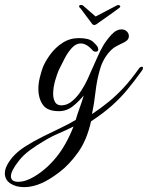

<svg xmlns="http://www.w3.org/2000/svg" viewBox="-137 -448 609 791"><path d="M351 -427Q356 -427 358 -423.5Q360 -420 355 -416Q350 -412 335.5 -401.5Q321 -391 304 -379Q287 -367 274 -358Q261 -349 260 -348Q257 -346 254.5 -345.5Q252 -345 250 -345Q247 -345 243 -349Q242 -351 234 -361Q226 -371 217 -383.5Q208 -396 200.5 -406Q193 -416 191 -417Q189 -419 189 -422Q189 -427 194.5 -427.5Q200 -428 204 -426L257 -380L345 -426Q347 -427 351 -427ZM-37 323Q-71 323 -94 308Q-117 293 -117 266Q-117 237 -85 199Q-64 175 -31.5 154.5Q1 134 38 115.5Q75 97 111 80Q147 63 175 46Q180 27 191 -3Q202 -33 208 -55Q190 -32 164 -11Q138 10 106 10Q57 10 39 -17Q21 -44 21 -81Q21 -104 27 -128.5Q33 -153 40 -172Q51 -198 71.5 -225.5Q92 -253 121.5 -272Q151 -291 188 -291Q229 -291 245.5 -276.5Q262 -262 266 -253Q268 -247 268 -245Q268 -235 257 -235Q249 -235 244 -241Q231 -256 219 -262.5Q207 -269 196 -269Q176 -269 159 -250.5Q142 -232 129 -206.5Q116 -181 105 -159Q99 -146 90.5 -117Q82 -88 82 -61Q82 -42 89.5 -28Q97 -14 116 -14Q140 -14 161 -32Q182 -50 198 -75Q214 -100 223 -120Q248 -175 262 -207.5Q276 -240 289 -261.5Q302 -283 322 -305Q333 -317 343.5 -322Q354 -327 363 -327Q377 -327 385.5 -318.5Q394 -310 394 -299Q394 -284 377 -275Q359 -266 345 -259Q331 -252 321 -242Q289 -210 275.5 -164.5Q262 -119 256.5 -70Q251 -21 242 22Q281 -4 312.5 -30Q344 -56 373.5 -88Q403 -120 435 -165Q440 -173 448 -173Q452 -173 452 -168Q452 -162 447 -156Q416 -113 387 -78Q358 -43 323 -12Q288 19 238 52Q221 129 184.5 180Q148 231 107.5 261.5Q67 292 36 306Q-3 323 -37 323ZM-62 301Q-31 301 5 279Q55 249 95.5 199Q136 149 166 73Q141 86 106 101Q71 116 44 133Q13 151 -14 171Q-41 191 -59 214Q-92 256 -92 278Q-92 301 -62 301Z"/></svg>

Font: Gwendolyn
Style: Bold
Weight: 700
Designer: Robert E. Leuschke
Foundry: Robert E. Leuschke
Version: Version 1.010; ttfautohint (v1.8.3)